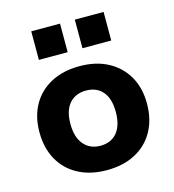

<svg xmlns="http://www.w3.org/2000/svg" viewBox="-110 -824 843 928"><g transform="rotate(-15 311.5 -360.5)"><path d="M312 11Q230 11 169.5 -21Q109 -53 76 -112Q43 -171 43 -250Q43 -329 76 -387Q109 -445 169.5 -477Q230 -509 312 -509Q394 -509 454 -477Q514 -445 547.5 -387Q581 -329 581 -250Q581 -171 548 -112Q515 -53 454.5 -21Q394 11 312 11ZM312 -111Q365 -111 395 -147Q425 -183 425 -250Q425 -317 395 -352Q365 -387 312 -387Q259 -387 228.5 -352Q198 -317 198 -250Q198 -183 229 -147Q260 -111 312 -111ZM349 -589V-732H493V-589ZM131 -589V-732H275V-589Z"/></g></svg>

Font: Nunito Sans 9pt ExtraBold
Style: Regular
Weight: 800
Version: Version 3.101;gftools[0.9.27]